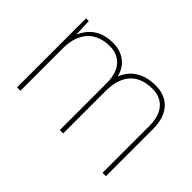

<svg xmlns="http://www.w3.org/2000/svg" viewBox="-94 -855 1039 1039"><g transform="rotate(45 426.0 -335.0)"><path d="M614 -604C519 -604 460 -560 435 -495H433C415 -566 360 -604 287 -604C185 -604 138 -547 117 -498H115L111 -594H90V-66H116V-391C116 -525 194 -579 287 -579C360 -579 417 -533 417 -426V-66H443V-391C443 -525 514 -579 614 -579C687 -579 744 -533 744 -426V-66H770V-427C770 -548 704 -604 614 -604Z"/></g></svg>

Font: Noto Sans Malayalam UI Thin
Style: Regular
Weight: 100
Designer: Jelle Bosma - Monotype Design Team
Foundry: Monotype Imaging Inc.
Version: Version 2.104